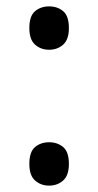

<svg xmlns="http://www.w3.org/2000/svg" viewBox="-20 -636 308 602"><path d="M134 -54Q108 -54 90 -70Q72 -86 72 -122Q72 -160 90 -175Q108 -190 134 -190Q160 -190 178 -175Q196 -160 196 -122Q196 -86 178 -70Q160 -54 134 -54ZM134 -480Q108 -480 90 -496Q72 -512 72 -548Q72 -586 90 -601Q108 -616 134 -616Q160 -616 178 -601Q196 -586 196 -548Q196 -512 178 -496Q160 -480 134 -480Z"/></svg>

Font: Noto Sans Malayalam UI
Style: Regular
Weight: 400
Designer: Jelle Bosma - Monotype Design Team
Foundry: Monotype Imaging Inc.
Version: Version 2.104